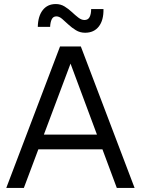

<svg xmlns="http://www.w3.org/2000/svg" viewBox="-20 -930 697 950"><path d="M11 0 277 -700H380L646 0H558L322 -634H336L98 0ZM121 -191 149 -264H509L538 -191ZM401 -768Q376 -768 355.5 -780.5Q335 -793 318.5 -808.5Q302 -824 287.5 -836.5Q273 -849 259 -849Q243 -849 236 -834.5Q229 -820 228 -797H167Q168 -850 191.5 -880Q215 -910 256 -910Q280 -910 299.5 -898Q319 -886 335.5 -870.5Q352 -855 367.5 -843Q383 -831 398 -831Q416 -831 423.5 -846Q431 -861 431 -885H492Q493 -830 469 -799Q445 -768 401 -768Z"/></svg>

Font: SUSE
Style: Regular
Weight: 400
Designer: Rene Bieder
Foundry: SUSE
Version: Version 1.000